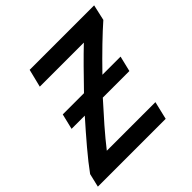

<svg xmlns="http://www.w3.org/2000/svg" viewBox="-189 -855 1017 1017"><g transform="rotate(-45 319.5 -346.5)"><path d="M-13 0 5 -76Q42 -127 94 -188.5Q146 -250 204 -315H105L126 -402H285Q337 -456 385.5 -505Q434 -554 474 -592H144L169 -693H652L632 -604Q593 -570 538.5 -517.5Q484 -465 423 -402H559L538 -315H339Q289 -260 241.5 -205.5Q194 -151 155 -101H519L495 0Z"/></g></svg>

Font: Ubuntu Sans SemiBold
Style: Italic
Weight: 600
Italic angle: -13.5°
Designer: Dalton Maag Ltd
Foundry: Dalton Maag Ltd
Version: Version 1.006